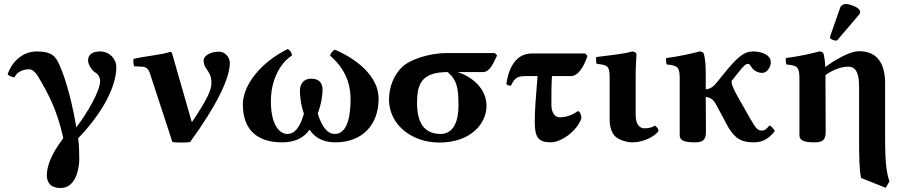

<svg xmlns="http://www.w3.org/2000/svg" viewBox="-20 -701 4536 959"><path d="M561 -366C561 -409 525 -444 480 -444C445 -444 420 -431 420 -399C420 -376 442 -345 459 -337C466 -334 480 -317 480 -296C480 -245 413 -132 361 -65C344 -171 313 -295 279 -372C259 -418 242 -444 163 -444C84 -444 35 -381 18 -330C28 -320 40 -316 53 -315C70 -354 117 -355 126 -355C143 -355 160 -336 169 -321C221 -233 264 -156 296 -12L289 -1C235 72 214 130 214 174C214 205 227 238 284 238C362 238 376 131 376 96C376 69 375 14 370 -10C488 -132 561 -265 561 -366Z M730 -331 841 8C851 12 920 12 930 8C1067 -181 1128 -313 1128 -387C1128 -415 1104 -443 1074 -443C1025 -443 997 -418 997 -401C997 -350 1036 -352 1036 -286C1036 -253 1018 -210 946 -102C945 -100 944 -99 943 -98C939 -91 938 -90 936 -98L841 -429C838 -440 836 -442 829 -442C799 -429 707 -421 647 -407C645 -399 646 -378 650 -370L687 -368C710 -367 721 -360 730 -331Z M1871 -207C1871 -351 1699 -434 1652 -453C1642 -446 1632 -438 1629 -423C1724 -341 1731 -251 1731 -204C1731 -110 1711 -32 1652 -32C1613 -32 1586 -73 1567 -134C1587 -188 1591 -230 1591 -253C1591 -286 1575 -308 1534 -308C1494 -308 1478 -279 1478 -247C1478 -229 1481 -181 1498 -133C1478 -65 1453 -32 1415 -32C1377 -32 1333 -75 1333 -196C1333 -332 1407 -407 1438 -423C1437 -440 1430 -449 1417 -456C1283 -390 1193 -277 1193 -179C1193 -33 1288 10 1388 10C1450 10 1496 -10 1526 -53C1558 -5 1606 10 1655 10C1791 10 1871 -79 1871 -207Z M2392 -341C2429 -341 2445 -390 2463 -424L2452 -436H2211C2120 -436 2023 -401 1988 -366C1946 -324 1923 -265 1923 -204C1923 -78 2037 11 2174 11C2333 11 2410 -85 2410 -172C2410 -261 2336 -318 2266 -341ZM2181 -32C2078 -32 2063 -120 2063 -188C2063 -283 2087 -341 2216 -341C2261 -302 2270 -266 2270 -175C2270 -81 2237 -32 2181 -32Z M2665 -321C2656 -212 2651 -150 2651 -92C2651 -16 2668 10 2732 10C2779 10 2860 -42 2884 -110C2884 -127 2877 -145 2866 -146C2827 -117 2789 -115 2776 -115C2753 -115 2734 -136 2734 -178C2734 -210 2734 -285 2737 -321H2832C2873 -321 2903 -384 2914 -422L2903 -434H2636C2543 -434 2516 -334 2509 -281C2513 -275 2522 -273 2532 -273C2553 -317 2567 -321 2616 -321Z M3155 -127V-321C3155 -371 3159 -427 3159 -427C3159 -438 3150 -444 3136 -444C3108 -433 3027 -425 2958 -416C2956 -410 2958 -388 2960 -382C3015 -377 3025 -371 3025 -314V-105C3025 -70 3034 -36 3055 -18C3078 1 3114 10 3138 10C3193 10 3249 -18 3269 -46C3269 -58 3263 -64 3251 -74C3238 -64 3218 -60 3199 -60C3177 -60 3155 -77 3155 -127Z M3506 -43C3506 -43 3505 -131 3505 -216C3528 -216 3545 -201 3556 -180L3619 -63C3654 -7 3684 10 3746 10C3784 10 3817 -4 3850 -46C3847 -54 3834 -71 3823 -74C3808 -56 3800 -49 3786 -49C3764 -49 3756 -59 3728 -107L3662 -223C3647 -251 3628 -288 3636 -299L3660 -329C3698 -377 3704 -382 3719 -382C3725 -382 3733 -364 3742 -355C3753 -345 3767 -337 3788 -337C3812 -337 3830 -368 3830 -389C3830 -433 3773 -444 3742 -444C3697 -444 3664 -418 3595 -332L3557 -285C3538 -262 3519 -255 3505 -255C3505 -279 3505 -302 3505 -321C3506 -371 3502 -406 3497 -427C3495 -438 3488 -444 3474 -444C3437 -434 3377 -420 3308 -411C3305 -403 3308 -384 3310 -379C3365 -374 3375 -366 3375 -309C3375 -215 3375 -26 3375 -26C3375 1 3397 10 3453 10C3498 10 3506 -10 3506 -43Z M4104 -43C4104 -43 4103 -229 4103 -321V-326C4139 -352 4182 -368 4216 -368C4259 -368 4271 -329 4271 -267V0C4271 83 4272 147 4281 188L4404 237L4423 205C4411 173 4401 124 4401 0V-284C4401 -402 4347 -447 4266 -445C4219 -444 4136 -392 4102 -366C4101 -393 4098 -413 4095 -427C4093 -438 4086 -444 4072 -444C4035 -434 3975 -420 3906 -411C3903 -403 3906 -384 3908 -379C3963 -374 3973 -366 3973 -309C3973 -215 3973 -26 3973 -26C3973 1 3995 10 4051 10C4096 10 4104 -10 4104 -43ZM4205 -681C4194 -681 4181 -675 4177 -664L4127 -521C4126 -518 4126 -513 4126 -512C4126 -505 4148 -498 4156 -498C4160 -498 4164 -502 4167 -506L4271 -628C4275 -633 4276 -638 4276 -643C4276 -663 4225 -681 4205 -681Z"/></svg>

Font: Libertinus Serif
Style: Bold
Weight: 700
Designer: Philipp H. Poll, Khaled Hosny
Foundry: Caleb Maclennan
Version: Version 7.050;RELEASE